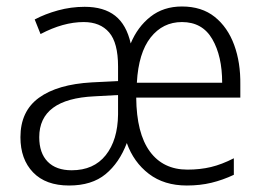

<svg xmlns="http://www.w3.org/2000/svg" viewBox="-20 -562 813 592"><path d="M541 -542Q602 -542 642 -510Q682 -478 702 -423.5Q722 -369 721 -301V-261H400Q401 -151 442 -95Q483 -39 558 -39Q597 -39 630.5 -47Q664 -55 701 -74V-23Q667 -7 632 1.5Q597 10 556 10Q486 10 439 -26Q392 -62 371 -121Q348 -60 305.5 -25Q263 10 193 10Q121 10 82 -30.5Q43 -71 43 -139Q43 -219 100 -260.5Q157 -302 263 -308L344 -312V-357Q344 -430 316.5 -462Q289 -494 238 -494Q175 -494 105 -457L87 -502Q119 -519 159 -530Q199 -541 241 -541Q300 -541 335 -513.5Q370 -486 383 -428Q404 -479 444 -510.5Q484 -542 541 -542ZM541 -494Q482 -494 444.5 -446.5Q407 -399 402 -307H665Q665 -389 634.5 -441.5Q604 -494 541 -494ZM271 -265Q101 -257 101 -139Q101 -90 127 -63.5Q153 -37 201 -37Q269 -37 306 -83.5Q343 -130 344 -209V-269Z"/></svg>

Font: Noto Sans Arabic SemCond Light
Style: Regular
Weight: 300
Width: 4
Designer: Monotype Design Team, Nadine Chahine, Nizar Qandah and Khaled Hosny
Foundry: Monotype Imaging Inc.
Version: Version 2.012; ttfautohint (v1.8.4.7-5d5b)